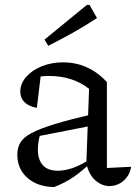

<svg xmlns="http://www.w3.org/2000/svg" viewBox="-20 -746 550 776"><path d="M422 6Q392 6 365.5 -17Q339 -40 329 -85L340 -387Q274 -439 178 -439Q159 -439 140 -436.5Q121 -434 104 -430L146 -452L129 -310Q96 -316 79 -333Q62 -350 62 -375Q62 -408 85.5 -435Q109 -462 148.5 -478Q188 -494 235 -494Q288 -494 333 -473Q378 -452 412 -414V-67L510 -72Q506 -47 492.5 -29.5Q479 -12 461 -3Q443 6 422 6ZM199 10Q132 9 91 -27Q50 -63 50 -121Q50 -149 62.5 -170Q75 -191 108 -208.5Q141 -226 201.5 -244.5Q262 -263 356 -285V-239L117 -192L143 -205Q138 -190 135.5 -173Q133 -156 133 -142Q133 -101 153 -78.5Q173 -56 214 -56Q243 -56 276.5 -68Q310 -80 347 -105V-89Q315 -57 280 -32.5Q245 -8 199 10ZM175 -561 160 -586 331 -726H342L372 -673Q325 -642 275 -614Q225 -586 175 -561Z"/></svg>

Font: Piazzolla 24pt
Style: Regular
Weight: 400
Designer: Juan Pablo del Peral
Foundry: Huerta Tipografica
Version: Version 2.005